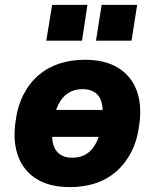

<svg xmlns="http://www.w3.org/2000/svg" viewBox="-20 -753 632 784"><path d="M266 11Q184 11 130.5 -21.5Q77 -54 54.5 -114Q32 -174 43 -253Q51 -318 75.5 -366Q100 -414 137.5 -446Q175 -478 223 -493.5Q271 -509 326 -509Q408 -509 461.5 -476.5Q515 -444 537.5 -385Q560 -326 549 -246Q541 -181 516.5 -133Q492 -85 454.5 -52.5Q417 -20 369.5 -4.5Q322 11 266 11ZM275 -109Q309 -109 333.5 -124.5Q358 -140 374 -172.5Q390 -205 396 -255Q406 -325 385.5 -357Q365 -389 316 -389Q284 -389 259 -373.5Q234 -358 218 -325.5Q202 -293 196 -243Q186 -174 207 -141.5Q228 -109 275 -109ZM141 -194 159 -304H451L433 -194ZM372 -587 395 -733H540L517 -587ZM169 -587 193 -733H337L315 -587Z"/></svg>

Font: Nunito Sans 10pt SemiCondensed Black
Style: Italic
Weight: 900
Width: 4
Italic angle: -9°
Designer: Vernon Adams
Foundry: Vernon Adams
Version: Version 3.101;gftools[0.9.27]